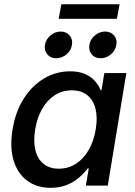

<svg xmlns="http://www.w3.org/2000/svg" viewBox="-20 -873 635 903"><path d="M219.2 10.3Q152.3 10.3 107.2 -23.7Q62 -57.6 43.7 -119.4Q25.4 -181.2 39.1 -264.2Q52.7 -348.1 91.8 -409.4Q130.9 -470.7 187.5 -504.2Q244.1 -537.6 310.1 -537.6Q351.1 -537.6 379.6 -525.1Q408.2 -512.7 426.3 -492.2Q444.3 -471.7 453.6 -448.2H457L470.7 -529.3H574.2L486.8 0H383.8L397.5 -81.1H392.6Q374.5 -56.6 349.6 -35.9Q324.7 -15.1 292.2 -2.4Q259.8 10.3 219.2 10.3ZM256.3 -79.6Q301.3 -79.6 337.2 -102.8Q373 -126 397.2 -167.7Q421.4 -209.5 430.2 -264.6Q439.5 -320.3 429.2 -361.3Q418.9 -402.3 390.6 -425.3Q362.3 -448.2 317.4 -448.2Q273.4 -448.2 238 -425.5Q202.6 -402.8 178.7 -361.8Q154.8 -320.8 145.5 -264.6Q136.2 -208.5 146.5 -166.7Q156.7 -125 184.8 -102.3Q212.9 -79.6 256.3 -79.6ZM453.1 -599.1Q426.8 -599.1 411.4 -617.4Q396 -635.7 400.4 -662.1Q404.3 -688 426 -706.3Q447.8 -724.6 474.1 -724.6Q501 -724.6 516.4 -706.3Q531.7 -688 527.3 -662.1Q522.9 -635.7 501.5 -617.4Q480 -599.1 453.1 -599.1ZM244.6 -599.1Q217.8 -599.1 202.4 -617.4Q187 -635.7 191.4 -662.1Q195.8 -688 217.3 -706.3Q238.8 -724.6 265.1 -724.6Q292 -724.6 307.4 -706.3Q322.8 -688 318.4 -662.1Q314.5 -635.7 292.7 -617.4Q271 -599.1 244.6 -599.1ZM542.5 -853 529.8 -784.7H255.9L268.6 -853Z"/></svg>

Font: Inter 24pt Medium
Style: Italic
Weight: 500
Italic angle: -9.3988°
Designer: Rasmus Andersson
Foundry: rsms
Version: Version 4.001;git-66647c0bb